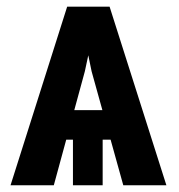

<svg xmlns="http://www.w3.org/2000/svg" viewBox="-20 -548 530 568"><path d="M231 -336.9 139.2 0H11.2L178.7 -528.3H272ZM344.7 0 251 -336.9 211.4 -528.3H304.2L472.2 0ZM391.6 -222.2V-134.8H95.7V-222.2ZM283.7 -183.6V0H195.8V-183.6Z"/></svg>

Font: Roboto Condensed SemiBold
Style: Regular
Weight: 600
Designer: Christian Robertson
Foundry: Google
Version: Version 3.008; 2023